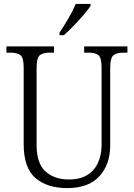

<svg xmlns="http://www.w3.org/2000/svg" viewBox="-20 -951 684 981"><path d="M323 10Q221 10 161 -41.5Q101 -93 101 -215V-606Q101 -656 84.5 -669Q68 -682 34 -682H13V-714H256V-682H234Q199 -682 183 -668.5Q167 -655 167 -603V-210Q167 -116 212.5 -75Q258 -34 332 -34Q390 -34 427 -57.5Q464 -81 481.5 -121Q499 -161 499 -209V-605Q499 -656 483 -669Q467 -682 433 -682H410V-714H631V-682H610Q576 -682 559.5 -668.5Q543 -655 543 -603V-208Q543 -111 488 -50.5Q433 10 323 10ZM284 -784Q306 -817 329.5 -857Q353 -897 367 -931H443V-921Q432 -904 408 -876Q384 -848 356.5 -819.5Q329 -791 306 -771H284Z"/></svg>

Font: Noto Serif Tamil SemiCondensed Light
Style: Italic
Weight: 300
Width: 4
Italic angle: -12°
Designer: Indian Type Foundry, Tom Grace, and the Monotype Design Team
Foundry: Monotype Imaging Inc.
Version: Version 2.003; ttfautohint (v1.8.4.7-5d5b)